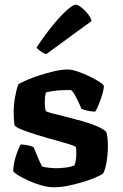

<svg xmlns="http://www.w3.org/2000/svg" viewBox="-20 -795 520 815"><path d="M209 0Q184 0 154.5 -8.5Q125 -17 99 -29Q73 -41 55.5 -52Q38 -63 36 -69Q37 -99 47 -131Q57 -163 68 -182Q86 -181 101.5 -177.5Q117 -174 123 -170Q129 -155 139 -130.5Q149 -106 159 -88Q170 -85 188 -83Q206 -81 218 -81Q235 -81 257 -83.5Q279 -86 296 -93Q299 -100 301.5 -114Q304 -128 304 -142Q304 -150 303.5 -158.5Q303 -167 302 -171Q299 -175 273.5 -183Q248 -191 211 -201Q174 -211 137 -222.5Q100 -234 73.5 -244.5Q47 -255 42 -263Q40 -273 39 -288.5Q38 -304 38 -318Q38 -350 44 -383.5Q50 -417 58 -437Q70 -445 94.5 -455.5Q119 -466 150 -476Q181 -486 212 -493Q243 -500 268 -500Q284 -500 309.5 -491.5Q335 -483 360.5 -470.5Q386 -458 403.5 -446.5Q421 -435 421 -429Q421 -419 415 -397.5Q409 -376 400.5 -354.5Q392 -333 384 -321Q363 -322 348 -326Q333 -330 326 -333Q312 -366 299 -389.5Q286 -413 278 -413Q260 -413 240.5 -412Q221 -411 204.5 -408.5Q188 -406 175 -403Q172 -392 171 -380.5Q170 -369 170 -360Q170 -349 171 -340.5Q172 -332 174 -324Q178 -320 201.5 -314Q225 -308 259 -299.5Q293 -291 328.5 -281Q364 -271 392 -259Q420 -247 431 -235Q435 -225 436.5 -207Q438 -189 438 -173Q438 -140 432 -106Q426 -72 418 -59Q406 -50 382 -40Q358 -30 327.5 -21Q297 -12 266 -6Q235 0 209 0ZM176 -565Q163 -569 152 -577.5Q141 -586 135 -593Q170 -646 203.5 -687Q237 -728 263.5 -751.5Q290 -775 301 -775Q310 -775 324 -764.5Q338 -754 351 -738.5Q364 -723 369 -706Z"/></svg>

Font: Texturina 12pt
Style: Bold
Weight: 700
Designer: Guillermo Torres Carreño
Foundry: Omnibus-Type
Version: Version 1.002